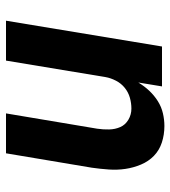

<svg xmlns="http://www.w3.org/2000/svg" viewBox="16 -576 568 640"><g transform="rotate(-90 300.0 -256.0)"><path d="M200 8Q171 8 145 -0.5Q119 -9 100.5 -27Q82 -45 71.5 -70Q61 -95 57 -122Q53 -149 55 -177.5Q57 -206 61 -234L109 -520H242L191 -216Q188 -196 188.5 -176Q189 -156 196.5 -139Q204 -122 221 -112Q238 -102 258 -102Q276 -102 294 -107Q312 -112 327 -124Q342 -136 351 -153.5Q360 -171 363 -188L418 -520H551L465 0H332L345 -79Q333 -59 317.5 -42.5Q302 -26 283 -14Q264 -2 242.5 3Q221 8 200 8Z"/></g></svg>

Font: Iosevka Extrabold Extended
Style: Italic
Weight: 800
Width: 7
Italic angle: -9°
Monospace: yes
Designer: Belleve Invis
Foundry: Belleve Invis
Version: Version 32.5.0; ttfautohint (v1.8.4)